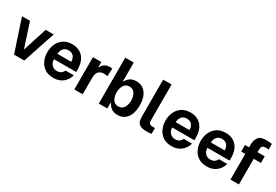

<svg xmlns="http://www.w3.org/2000/svg" viewBox="52 -1732 3915 2721"><g transform="rotate(30 2009.5 -371.5)"><path d="M19 -528H150L276 -140H282L406 -528H537L361 0H194Z M584 -266Q584 -338 611.5 -400.5Q639 -463 696 -502Q753 -541 837 -541Q948 -541 1013.5 -470Q1079 -399 1079 -265V-227H717V-219Q717 -171 750 -136.5Q783 -102 833 -102Q872 -102 899 -120Q926 -138 938 -169H1074Q1053 -91 992 -41.5Q931 8 836 8Q753 8 696 -30.5Q639 -69 611.5 -131.5Q584 -194 584 -266ZM721 -317H946Q944 -380 914 -410Q884 -440 835 -440Q783 -440 753 -407Q723 -374 721 -317Z M1180 -528H1317V-444H1324Q1337 -479 1372 -503.5Q1407 -528 1462 -528Q1483 -528 1498 -524L1492 -397Q1467 -404 1439 -404Q1377 -404 1347 -371.5Q1317 -339 1317 -264V0H1180Z M1580 0V-751H1719V-446H1727Q1743 -480 1781 -510.5Q1819 -541 1887 -541Q1988 -541 2042.5 -466Q2097 -391 2097 -265Q2097 -142 2042.5 -67Q1988 8 1888 8Q1821 8 1783 -23Q1745 -54 1727 -91H1719V0ZM1719 -265Q1719 -198 1749 -150Q1779 -102 1838 -102Q1898 -102 1927.5 -150Q1957 -198 1957 -266Q1957 -332 1927.5 -379.5Q1898 -427 1838 -427Q1779 -427 1749 -379Q1719 -331 1719 -265Z M2201 -750H2339V-188Q2339 -152 2342.5 -134.5Q2346 -117 2362.5 -106.5Q2379 -96 2415 -96Q2427 -96 2443 -98V-2Q2392 4 2363 4Q2289 4 2253.5 -18.5Q2218 -41 2209.5 -74.5Q2201 -108 2201 -160Z M2519 -266Q2519 -338 2546.5 -400.5Q2574 -463 2631 -502Q2688 -541 2772 -541Q2883 -541 2948.5 -470Q3014 -399 3014 -265V-227H2652V-219Q2652 -171 2685 -136.5Q2718 -102 2768 -102Q2807 -102 2834 -120Q2861 -138 2873 -169H3009Q2988 -91 2927 -41.5Q2866 8 2771 8Q2688 8 2631 -30.5Q2574 -69 2546.5 -131.5Q2519 -194 2519 -266ZM2656 -317H2881Q2879 -380 2849 -410Q2819 -440 2770 -440Q2718 -440 2688 -407Q2658 -374 2656 -317Z M3095 -266Q3095 -338 3122.5 -400.5Q3150 -463 3207 -502Q3264 -541 3348 -541Q3459 -541 3524.5 -470Q3590 -399 3590 -265V-227H3228V-219Q3228 -171 3261 -136.5Q3294 -102 3344 -102Q3383 -102 3410 -120Q3437 -138 3449 -169H3585Q3564 -91 3503 -41.5Q3442 8 3347 8Q3264 8 3207 -30.5Q3150 -69 3122.5 -131.5Q3095 -194 3095 -266ZM3232 -317H3457Q3455 -380 3425 -410Q3395 -440 3346 -440Q3294 -440 3264 -407Q3234 -374 3232 -317Z M3668 -420V-528H3735V-581Q3735 -642 3768 -690.5Q3801 -739 3902 -739Q3927 -739 3954.5 -736Q3982 -733 3991 -729V-638Q3967 -642 3940 -642Q3909 -642 3894.5 -629.5Q3880 -617 3876.5 -599.5Q3873 -582 3873 -553V-528H3991V-420H3873V0H3735V-420Z"/></g></svg>

Font: Lopes Sans
Style: Bold
Weight: 700
Designer: Gabriel Lam, Diego Maldonado
Foundry: TypeRant, Foresti Design
Version: Version 4.000